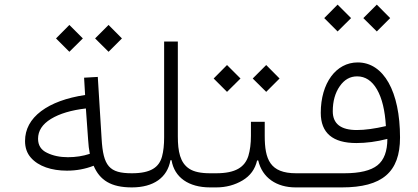

<svg xmlns="http://www.w3.org/2000/svg" viewBox="-20 -815 1816 835"><path d="M281.7 -589.8 340.3 -647.9 281.7 -706.5 223.6 -647.9ZM452.1 -589.8 510.3 -647.9 452.1 -706.5 393.6 -647.9ZM350.1 -401.9C269 -389.6 205.1 -366.2 158.7 -331.5C112.3 -296.4 88.9 -252.9 88.9 -201.7C88.9 -172.9 97.2 -148.9 113.8 -129.9C147 -91.3 205.1 -72.8 271 -72.8C312.5 -72.8 351.1 -80.1 387.2 -94.2C414.1 -31.2 462.9 0 553.2 0H553.7V-61.5H553.2C455.6 -61.5 428.7 -92.3 421.9 -211.9L405.3 -480.5L345.7 -477.1ZM363.3 -206.5C364.7 -184.6 366.7 -165.5 370.6 -146C340.8 -136.2 309.1 -131.3 275.4 -131.3C240.7 -131.3 210.4 -137.7 184.6 -150.4C158.7 -162.6 145.5 -183.1 145.5 -211.4C145.5 -246.1 164.1 -274.9 201.7 -297.9C239.3 -320.8 289.6 -335.9 353.5 -343.3Z M726.1 -118.2C738.3 -43.5 800.3 0 893.6 0H894V-61.5H893.6C853 -61.5 823.2 -67.9 803.2 -81.1C763.2 -106.9 753.4 -156.7 753.4 -221.7V-634.3H693.8V-217.8C693.8 -185.1 690.9 -157.2 684.6 -134.3C671.9 -87.4 635.7 -61.5 553.7 -61.5C545.4 -61.5 541 -51.3 541 -30.8C541 -10.3 545.4 0 553.7 0C647.5 0 708 -42.5 721.2 -118.2Z M1131.3 -285.2H1071.3V-224.1C1071.3 -190.4 1067.4 -161.1 1060.1 -136.7C1044.4 -87.9 1004.4 -61.5 920.4 -61.5H894C885.7 -61.5 881.3 -51.3 881.3 -30.8C881.3 -10.3 885.7 0 894 0H920.4C962.9 0 1001 -10.3 1034.7 -30.3C1068.4 -50.3 1089.4 -79.1 1098.1 -117.2H1103C1120.6 -41.5 1183.1 0 1265.6 0H1307.1V-61.5H1267.6C1154.3 -61.5 1131.3 -121.6 1131.3 -224.1ZM967.3 -415.5 1025.9 -473.6 967.3 -532.2 909.2 -473.6ZM1137.7 -415.5 1195.8 -473.6 1137.7 -532.2 1079.1 -473.6Z M1448.2 -678.2 1506.8 -736.3 1448.2 -794.9 1390.1 -736.3ZM1618.7 -678.2 1676.8 -736.3 1618.7 -794.9 1560.1 -736.3ZM1307.1 -61.5C1298.8 -61.5 1294.4 -51.3 1294.4 -30.8C1294.4 -10.3 1298.8 0 1307.1 0H1466.8C1642.1 0 1719.7 -66.4 1719.7 -216.8C1719.7 -416.5 1648.9 -543.5 1535.6 -543.5C1441.4 -543.5 1375 -453.6 1375 -324.2C1375 -236.8 1426.8 -192.9 1529.8 -192.9C1572.3 -192.9 1617.2 -198.7 1664.6 -210.9C1664.6 -157.7 1650.4 -119.1 1621.6 -96.2C1592.8 -73.2 1544.9 -61.5 1477.5 -61.5ZM1658.2 -266.6C1609.9 -255.4 1567.4 -249.5 1531.7 -249.5C1461.9 -249.5 1427.2 -276.9 1427.2 -331.1C1427.2 -375 1437.5 -411.1 1457.5 -439.9C1477.5 -468.8 1502.4 -482.9 1533.2 -482.9C1568.8 -482.9 1597.7 -463.9 1619.6 -425.8C1641.6 -387.7 1654.3 -334.5 1658.2 -266.6Z"/></svg>

Font: Estedad Light
Style: Regular
Weight: 300
Designer: Amin Abedi
Version: Version 7.3